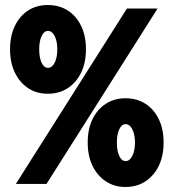

<svg xmlns="http://www.w3.org/2000/svg" viewBox="-20 -732 690 764"><path d="M43 0 485 -698H607L165 0ZM479 12Q435 12 401 -10.5Q367 -33 348 -72.5Q329 -112 329 -165Q329 -218 348 -257.5Q367 -297 401 -319Q435 -341 479 -341Q525 -341 559 -319Q593 -297 612 -257.5Q631 -218 631 -165Q631 -112 612 -72.5Q593 -33 559 -10.5Q525 12 479 12ZM480 -91Q496 -91 506.5 -111.5Q517 -132 517 -165Q517 -197 506.5 -217.5Q496 -238 480 -238Q464 -238 454.5 -217.5Q445 -197 445 -165Q445 -132 454.5 -111.5Q464 -91 480 -91ZM170 -359Q125 -359 91.5 -381.5Q58 -404 39 -443.5Q20 -483 20 -536Q20 -589 39 -628.5Q58 -668 91.5 -690Q125 -712 170 -712Q216 -712 250 -690Q284 -668 303 -628.5Q322 -589 322 -536Q322 -483 303 -443.5Q284 -404 250 -381.5Q216 -359 170 -359ZM171 -462Q187 -462 197.5 -482.5Q208 -503 208 -536Q208 -568 197.5 -588.5Q187 -609 171 -609Q155 -609 145.5 -588.5Q136 -568 136 -536Q136 -503 145.5 -482.5Q155 -462 171 -462Z"/></svg>

Font: Azeret Mono Thin ExtraBold
Style: Regular
Weight: 800
Version: Version 1.002